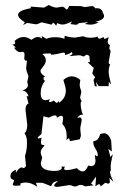

<svg xmlns="http://www.w3.org/2000/svg" viewBox="-20 -728 484 753"><path d="M205.6 4.9Q192.4 4.9 192.4 -0.5Q192.4 -5.9 207.5 -17.6Q187.5 -17.6 180.7 2.4L146.5 -11.2H121.1L126 4.4Q102.1 -12.2 81.1 -12.2Q67.9 -12.2 58.6 -7.3L61.5 -1L42.5 0.5Q29.8 0.5 29.8 -4.9L35.2 -19Q35.2 -22.5 28.1 -24.9Q21 -27.3 21 -37.1Q21 -53.7 42 -62.5L42.5 -50.8Q54.7 -71.3 65.9 -71.3L74.2 -68.4L82 -76.7L78.1 -117.2Q85.9 -138.7 85.9 -168.5Q85.9 -192.4 76.2 -205.1Q86.9 -215.3 86.9 -238.3L80.1 -296.9Q80.1 -318.4 91.8 -321.3L84.5 -351.6L91.8 -349.6Q87.4 -369.6 67.4 -373.5Q86.4 -377.9 89.8 -392.6L86.9 -407.2L91.3 -426.3Q91.3 -430.2 89.8 -434.1Q82.5 -452.1 82.5 -461.9L85.9 -490.2L83 -489.7Q75.2 -489.7 75.2 -501L76.2 -514.2Q76.2 -524.9 67.9 -524.9L59.1 -523.4Q46.9 -523.4 35.2 -541L42 -542L28.8 -553.7Q39.6 -553.7 39.6 -559.1L37.1 -567.4Q54.2 -583 72.3 -583Q86.4 -583 103.5 -571.8Q117.7 -583 128.4 -583Q137.2 -583 145.5 -576.2L143.1 -586.9L162.1 -575.7Q174.3 -582 196.3 -582Q220.2 -582 232.4 -575.7L233.9 -587.9Q254.9 -580.6 274.4 -580.6L306.6 -585.9Q318.8 -580.1 334 -580.1Q353 -580.1 362.3 -585Q364.3 -576.2 370.6 -576.2L386.7 -582.5L389.2 -575.2Q393.1 -575.2 406.2 -582.5L402.3 -565.4Q402.3 -554.7 411.1 -551.3L408.7 -539.6Q408.7 -534.2 411.1 -533Q413.6 -531.7 413.6 -525.9L406.2 -484.4Q406.2 -476.1 412.1 -476.1Q406.2 -462.9 406.2 -445.8Q406.2 -432.6 416 -396L406.7 -407.2L406.2 -390.1H367.2L356 -406.7L359.9 -388.7L351.6 -390.1L347.2 -412.1Q347.2 -418.5 350.1 -420.2Q353 -421.9 353 -424.3Q353 -426.3 347.7 -431.6Q342.3 -437 342.3 -442.4L347.7 -461.4L324.2 -483.9L333 -485.8L330.1 -508.3Q325.2 -513.2 320.8 -513.2Q316.9 -513.2 314 -510Q311 -506.8 307.1 -506.8Q303.2 -506.8 300.3 -509Q297.4 -511.2 287.6 -511.2L251 -507.8Q264.2 -513.7 264.2 -519L261.2 -523.9Q248.5 -513.7 234.4 -512.7L234.9 -516.6Q234.9 -521.5 229.5 -521.5Q224.1 -521.5 211.4 -518.1Q198.7 -514.6 181.2 -513.2L177.7 -518.6Q146.5 -518.6 146.5 -515.1Q146.5 -514.6 148.4 -513.2Q159.7 -504.9 159.7 -490.7Q159.7 -479.5 149.2 -467.3Q138.7 -455.1 138.7 -449.7Q138.7 -439.5 156.7 -427.7Q150.4 -424.8 150.4 -420.4Q150.4 -415.5 156.2 -410.6Q139.6 -389.6 139.6 -363.8Q139.6 -335 158.2 -335Q165.5 -335 175.8 -339.4Q172.4 -334.5 172.4 -330.1Q172.4 -327.6 175.8 -327.6Q180.2 -327.6 191.4 -333.5Q199.2 -324.7 203.1 -324.7Q207 -324.7 208 -332L212.9 -325.7Q238.3 -343.8 238.3 -373.5Q238.3 -382.8 228.5 -414.6Q245.6 -428.7 261.2 -428.7Q277.8 -428.7 294.9 -414.6L292.5 -396.5Q292.5 -386.2 295.7 -379.4Q298.8 -372.6 298.8 -365.7L294.4 -347.2Q294.4 -338.9 300.8 -331.1Q296.4 -330.1 296.4 -320.8Q296.4 -298.8 305.7 -277.3L300.8 -278.3Q292 -278.3 283.2 -265.6L292 -267.6Q300.3 -267.6 300.3 -258.3Q300.3 -250.5 297.6 -240.7Q294.9 -231 294.9 -220.7L297.4 -194.8L292.5 -181.6L253.9 -174.3Q253.4 -185.1 249 -185.1Q245.6 -185.1 240.7 -177.7L241.7 -192.4Q241.7 -224.6 224.6 -241.7L227.5 -261.7Q227.5 -273.9 220.2 -273.9Q213.9 -273.9 203.1 -266.1Q203.1 -275.4 195.8 -275.4Q188 -275.4 171.4 -266.6L150.4 -272L142.6 -202.6Q127.4 -190.4 127.4 -186.5L130.4 -185.1Q137.7 -185.1 144 -188.5Q140.6 -182.1 140.6 -169.4Q140.6 -159.7 147.5 -159.7Q154.3 -159.7 154.3 -157.7Q154.3 -156.2 152.3 -154.3Q139.6 -141.6 139.6 -131.3Q139.6 -122.6 145.5 -110.4L140.1 -88.4Q140.1 -57.6 195.3 -57.6Q208 -57.6 215.3 -61.5Q222.7 -65.4 222.7 -69.8L220.7 -74.7H234.4L231.4 -66.9Q231.4 -61 242.2 -61Q254.9 -61 281.2 -68.4Q293.9 -55.7 303.7 -55.7Q316.9 -55.7 325.7 -78.6L337.9 -76.7Q354.5 -76.7 354.5 -98.6L351.6 -121.6Q357.4 -115.2 360.4 -115.2Q363.3 -115.2 363.3 -121.1Q363.3 -130.9 354.5 -144.5Q351.1 -149.9 348.4 -156Q345.7 -162.1 345.7 -174.3Q366.2 -174.8 373 -202.6L387.2 -205.6Q406.2 -205.6 416 -176.3L418.5 -133.8L404.8 -144L413.1 -112.3L422.4 -123.5Q414.1 -87.4 414.1 -76.2L414.6 -58.1Q411.6 -58.1 411.6 -54.2Q411.6 -41.5 425.3 -14.6L408.7 -30.3L411.1 -17.1Q411.1 -7.8 403.8 -7.8L392.6 -11.2L375 3.4Q373.5 -5.4 368.2 -5.4Q363.8 -5.4 354 2.9L356.9 -35.6L336.9 -7.8L347.2 -1L314.5 2.9Q304.7 -2.9 296.4 -2.9Q290 -2.9 285.2 0.2Q280.3 3.4 274.4 3.4Q269 3.4 263.9 0.7Q258.8 -2 251.5 -2ZM171.4 -708.5Q189.5 -698.2 202.6 -698.2L223.1 -701.7Q227.1 -701.7 230 -700Q232.9 -698.2 234.9 -696.3Q236.8 -694.3 238.3 -692.6Q239.7 -690.9 241.2 -690.9Q246.1 -690.9 251 -704.6L296.4 -704.1L312.5 -700.2L339.4 -704.1Q350.1 -704.1 353 -695.3L359.9 -695.8Q379.9 -695.8 383.8 -676.8Q388.2 -670.9 388.2 -665.5Q388.2 -650.4 354.5 -642.6L366.7 -640.6Q351.6 -631.3 332.5 -631.3L312.5 -633.8L326.2 -641.1L288.6 -637.2Q286.6 -630.9 274.9 -630.9L255.9 -633.8L262.7 -643.6Q261.7 -643.6 257.8 -641.6Q253.9 -639.6 248.3 -637.5Q242.7 -635.3 236.8 -633.5Q231 -631.8 226.1 -631.8Q214.8 -631.8 204.1 -637.7L200.7 -627.4Q190.9 -638.7 187.5 -638.7Q186.5 -638.7 186.3 -637.7Q186 -636.7 185.5 -635.3Q185.1 -633.8 183.8 -632.8Q182.6 -631.8 179.7 -631.8L145.5 -640.1Q141.6 -640.1 138.9 -638.9Q136.2 -637.7 133.8 -636.5Q131.3 -635.3 127.9 -634Q124.5 -632.8 119.1 -632.8L86.9 -638.2L70.3 -629.4L77.6 -640.6Q50.8 -657.2 50.8 -669.9Q50.8 -687 101.1 -695.8L100.1 -702.1L152.8 -698.2Z"/></svg>

Font: Truetypewriter PolyglOTT
Style: Regular
Weight: 400
Designer: Sergey Beatoff a.k.a. Sam_T
Version: Version 3.76